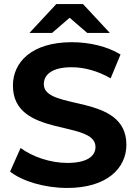

<svg xmlns="http://www.w3.org/2000/svg" viewBox="-20 -920 676 951"><path d="M313 11C510 11 606 -87 606 -203C606 -461 197 -369 197 -503C197 -549 236 -587 335 -587C396 -587 464 -569 528 -532L577 -650C512 -690 423 -711 336 -711C138 -711 44 -613 44 -496C44 -236 453 -328 453 -192C453 -147 412 -113 313 -113C229 -113 140 -144 82 -187L30 -70C91 -22 202 11 313 11ZM325 -832 412 -757H524L391 -900H259L126 -757H238Z"/></svg>

Font: Montserrat-Alt1
Style: Bold
Weight: 700
Designer: Differentunic
Foundry: Differentunic
Version: Version 7.222